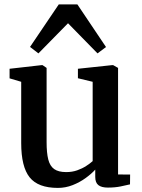

<svg xmlns="http://www.w3.org/2000/svg" viewBox="-20 -862 660 892"><path d="M481 9.5Q451.5 9.5 437 -2Q422.5 -13.5 422.5 -40V-74Q405 -54.5 377.8 -34.8Q350.5 -15 317.5 -2Q284.5 11 249 11Q157 11 117.8 -38Q78.5 -87 78.5 -197.5V-482L24.5 -498V-542.5L174 -559.5H177.5L196.5 -546.5V-201.5Q196.5 -152 204.2 -121.2Q212 -90.5 231.8 -76.5Q251.5 -62.5 287.5 -62.5Q315.5 -62.5 338.8 -70.8Q362 -79 380.2 -90.8Q398.5 -102.5 410.5 -113.5V-482L342 -498.5V-542.5L501.5 -559.5H505.5L528.5 -546.5V-51.5L584.5 -51L584 -5.5Q567 -1.5 541 4Q515 9.5 481 9.5ZM158.5 -614 119.5 -644 253 -841.5H339.5L472.5 -643.5L433 -614L296 -754Z"/></svg>

Font: Merriweather 36pt SemiBold
Style: Regular
Weight: 600
Version: Version 2.100